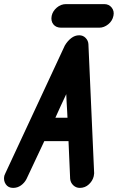

<svg xmlns="http://www.w3.org/2000/svg" viewBox="-45 -906 575 936"><path d="M253 -771Q228 -771 215 -787.5Q202 -804 207 -829Q212 -852 232 -869Q252 -886 277 -886H463Q486 -886 499.5 -869Q513 -852 508 -829Q503 -804 482.5 -787.5Q462 -771 439 -771ZM414 -61Q414 -57 412 -47Q407 -25 388.5 -7.5Q370 10 344 10Q326 10 312.5 -2.5Q299 -15 297 -34Q295 -81 293 -126Q291 -171 289 -218H171Q150 -172 127.5 -125.5Q105 -79 84 -33Q74 -14 57 -2Q40 10 19 10Q-5 10 -17 -8Q-29 -26 -24 -49Q-22 -55 -19 -61Q53 -217 126 -372.5Q199 -528 271 -684Q284 -706 302 -720Q320 -734 341 -734Q360 -734 372.5 -721Q385 -708 386 -691ZM284 -332Q283 -349 282.5 -362Q282 -375 281 -387.5Q280 -400 279.5 -414Q279 -428 278 -447Q264 -418 251.5 -390.5Q239 -363 225 -332Z"/></svg>

Font: VDS
Style: Bold Italic
Weight: 700
Designer: artmaker
Foundry: artmaker
Version: Version 1.000 2009 initial release